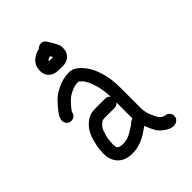

<svg xmlns="http://www.w3.org/2000/svg" viewBox="-221 -807 955 955"><g transform="rotate(-45 256.5 -329.0)"><path d="M231 -630H236C238.7 -625.3 241 -621 243 -617H215L214 -618V-620C218 -624 224.5 -630 231 -630ZM211 -552C217.7 -551.3 224 -551 230 -551H246C282.5 -551 310 -575.4 310 -612C311.3 -624 308.7 -635.7 302 -647C295.7 -659.6 287.8 -674.8 280 -686L274 -695C261.6 -714.5 233.1 -711.4 220 -695C203.9 -692.7 193.9 -688 182 -679C160.1 -664.4 148 -646.5 148 -611C148 -577.1 176 -552 211 -552ZM115 -353 116 -358C122.9 -368.3 128.1 -375.2 139 -387C152.1 -401.2 157.2 -408.8 172 -418C191.8 -430.6 215 -442 245 -442C249 -439.3 252.3 -436.7 255 -434L266 -423C272 -414 279.3 -400.6 284 -390L290 -372C292 -366.7 294 -360.3 296 -353C300.6 -327.6 306 -306.8 306 -276V-275C299.3 -283.7 290.7 -288 280 -288H209C190.3 -288 175.4 -285.2 163 -278C129.7 -261.4 104.7 -227.4 94 -188C89.2 -166.3 81 -143.6 81 -117C80.3 -111 80 -105.3 80 -100C80 -40.7 115.5 -2.7 171 1C239.6 5.6 283.5 -27.5 322 -55V-54C329.6 -35.1 336.9 -16.1 347 0C360.1 21.9 414.6 68.8 450 41.5C473.3 23.5 462.5 -12.8 435 -17C419 -18.8 412.7 -25.3 403 -35C388.8 -58.7 372 -92 372 -128V-276C372 -352.3 351.8 -422.3 316 -466C299.5 -484.3 280.9 -504.7 251 -508C215 -508 189.9 -501.1 164 -489L138 -475C128 -469 119.3 -462.3 112 -455C99.7 -442.7 77.3 -417.8 67 -403C54.9 -386.9 42.2 -364.3 55.5 -343C70.5 -318.9 108.6 -325.1 115 -353ZM306 -235V-122C300 -120.7 294.7 -118.3 290 -115C280.3 -105.3 271 -98.5 258 -92C243.8 -81.3 232.7 -76.5 214 -69C192.4 -64.2 147 -59.4 147 -87C146.3 -91 146 -95.3 146 -100C146 -104 146.3 -108.7 147 -114C147 -135.4 151.8 -153.6 158 -170C161.9 -193.5 178.6 -210.5 196 -221H198C202 -221.7 205.7 -222 209 -222H280C290.7 -222 299.3 -226.3 306 -235Z"/></g></svg>

Font: HoneyBee
Style: Reg
Weight: 400
Foundry: Cannot Into Space Fonts
Version: Version 0.89